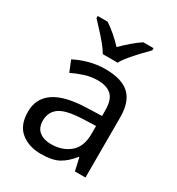

<svg xmlns="http://www.w3.org/2000/svg" viewBox="-184 -882 928 1007"><g transform="rotate(30 280.5 -378.0)"><path d="M288 -545Q386 -545 433 -502Q480 -459 480 -365V0H416L399 -76H395Q360 -32 321.5 -11Q283 10 215 10Q142 10 94 -28.5Q46 -67 46 -149Q46 -229 109 -272.5Q172 -316 303 -320L394 -323V-355Q394 -422 365 -448Q336 -474 283 -474Q241 -474 203 -461.5Q165 -449 132 -433L105 -499Q140 -518 188 -531.5Q236 -545 288 -545ZM314 -259Q214 -255 175.5 -227Q137 -199 137 -148Q137 -103 164.5 -82Q192 -61 235 -61Q303 -61 348 -98.5Q393 -136 393 -214V-262ZM235 -606Q222 -629 200 -655.5Q178 -682 154 -708Q130 -734 112 -753V-766H172Q198 -749 226 -725Q254 -701 279 -674Q306 -701 334 -725Q362 -749 388 -766H450V-753Q431 -734 406.5 -708Q382 -682 359.5 -655.5Q337 -629 325 -606Z"/></g></svg>

Font: Noto Sans Phoenician
Style: Regular
Weight: 400
Designer: Monotype Design Team
Foundry: Monotype Imaging Inc.
Version: Version 2.001; ttfautohint (v1.8.4.7-5d5b)